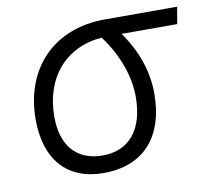

<svg xmlns="http://www.w3.org/2000/svg" viewBox="-65 -591 734 672"><g transform="rotate(-10 302.5 -254.5)"><path d="M251.5 9.8C393.1 9.8 474.1 -79.1 474.1 -233.9C474.1 -309.6 449.2 -386.7 397.5 -459H595.2L605.5 -519H348.1C168 -519 49.3 -398.4 49.3 -215.8C49.3 -72.3 123 9.8 251.5 9.8ZM326.7 -458C383.3 -381.8 408.2 -301.8 408.2 -233.9C408.2 -117.7 353.5 -51.3 258.8 -51.3C167.5 -51.3 115.2 -110.4 115.2 -213.9C115.2 -353.5 198.7 -448.7 326.7 -458Z"/></g></svg>

Font: Cascadia Code NF Light
Style: Italic
Weight: 300
Italic angle: -10°
Monospace: yes
Designer: Aaron Bell
Foundry: Saja Typeworks
Version: Version 2404.023